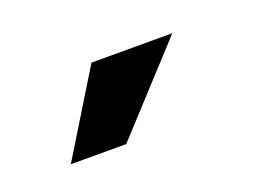

<svg xmlns="http://www.w3.org/2000/svg" viewBox="-37 -913 324 241"><g transform="rotate(-20 125.0 -792.5)"><path d="M95 -848H203L101 -737H27Z"/></g></svg>

Font: Bebas Neue
Style: Regular
Weight: 400
Designer: Ryoichi Tsunekawa
Foundry: Ryoichi Tsunekawa
Version: Version 1.400